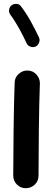

<svg xmlns="http://www.w3.org/2000/svg" viewBox="-20 -901 272 985"><path d="M122.6 -539.1H119.6C103 -539.1 88.4 -533.2 75.7 -521.5C62.5 -509.8 55.7 -495.1 55.2 -477.1C50.3 -360.4 47.9 -102.1 47.9 0C47.9 18.1 54.2 33.2 66.9 45.9C79.1 58.1 94.2 64.5 112.3 64.5C130.4 64.5 145.5 58.1 158.7 45.9C171.4 33.2 177.7 18.1 177.7 0C177.7 -101.1 179.7 -360.4 184.6 -471.2V-474.1C184.6 -490.7 178.7 -505.4 167 -518.6C155.3 -531.7 140.6 -538.6 122.6 -539.1ZM39.6 -874C25.4 -862.3 26.4 -849.1 26.4 -845.2C26.4 -837.9 28.8 -831.5 33.2 -825.2C58.1 -793.9 95.2 -726.6 116.2 -679.7C124 -662.6 140.6 -659.2 148.9 -659.2C153.3 -659.2 158.2 -660.2 162.6 -662.1C178.7 -669.4 183.1 -687 183.1 -695.3C183.1 -699.7 182.1 -704.1 180.2 -708.5C168 -734.4 153.8 -762.7 137.2 -792.5C120.6 -822.3 104 -847.2 87.9 -868.2C76.7 -883.3 64 -880.9 60.5 -880.9C52.7 -880.9 45.9 -878.4 39.6 -874Z"/></svg>

Font: Mikhak
Style: Bold
Weight: 700
Designer: Amin Abedi
Version: Version 3.2